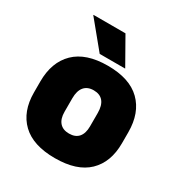

<svg xmlns="http://www.w3.org/2000/svg" viewBox="-166 -807 888 941"><g transform="rotate(30 278.0 -336.5)"><path d="M278 15Q154.5 15 91.8 -45.2Q29 -105.5 29 -212.5V-275Q29 -384.5 92 -446Q155 -507.5 278 -507.5Q401.5 -507.5 464.2 -446Q527 -384.5 527 -275V-212.5Q527 -105.5 464.5 -45.2Q402 15 278 15ZM278 -124Q313.5 -124 331.8 -145.2Q350 -166.5 350 -206V-282Q350 -324.5 331.8 -346.5Q313.5 -368.5 278 -368.5Q243 -368.5 224.5 -346.5Q206 -324.5 206 -282V-206Q206 -166.5 224.5 -145.2Q243 -124 278 -124ZM272.5 -688 357 -539V-537.5H213.5L91.5 -686V-688Z"/></g></svg>

Font: Anek Latin ExtraBold
Style: Regular
Weight: 800
Designer: Yesha Goshar
Foundry: Ek Type
Version: Version 1.003